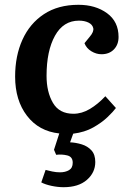

<svg xmlns="http://www.w3.org/2000/svg" viewBox="-20 -544 552 800"><path d="M245 236Q221 236 195 230.5Q169 225 152 216L170 164Q181 167 197.5 170.5Q214 174 230 174Q252 174 267.5 165Q283 156 283 134Q283 109 260 103.5Q237 98 214 101L205 80L227 12Q142 3 92.5 -61.5Q43 -126 43 -225Q43 -311 73.5 -378.5Q104 -446 163 -485Q222 -524 307 -524Q378 -524 426 -489Q474 -454 474 -390Q474 -358 454.5 -338Q435 -318 403 -318Q381 -318 360.5 -330.5Q340 -343 332 -364L354 -391Q372 -412 368.5 -427Q365 -442 348.5 -450Q332 -458 309 -458Q244 -458 209 -395Q174 -332 174 -228Q174 -161 200.5 -115.5Q227 -70 286 -70Q321 -70 354.5 -90Q388 -110 419 -143L463 -94Q452 -79 428 -56Q404 -33 368.5 -13Q333 7 285 13L272 49Q296 50 320.5 57.5Q345 65 361 82.5Q377 100 377 131Q377 175 342 205.5Q307 236 245 236Z"/></svg>

Font: Literata 12pt SemiBold
Style: Italic
Weight: 600
Italic angle: -2°
Designer: Latin by Veronika Burian and Jose Scaglione. Greek by Irene Vlachou. Cyrillic by Vera Evstafieva
Foundry: TypeTogether
Version: Version 3.002